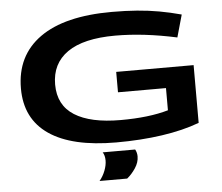

<svg xmlns="http://www.w3.org/2000/svg" viewBox="-60 -778 1224 1060"><g transform="rotate(-5 552.0 -248.0)"><path d="M61 -332Q61 -514 198 -612Q335 -710 597 -710Q674 -710 737.5 -705Q801 -700 859.5 -689.5Q918 -679 981 -662L946 -538Q854 -558 769 -568Q684 -578 605 -578Q429 -578 340 -516Q251 -454 251 -338Q251 -223 339.5 -167Q428 -111 595 -111Q752 -111 859 -142V-265H593V-378H1022V-58Q931 -24 813.5 -7Q696 10 560 10Q315 10 188 -77Q61 -164 61 -332ZM449 214Q469 190 480.5 160Q492 130 492 104Q492 76 480 58H660Q670 76 670 97Q670 130 649 161.5Q628 193 602 214Z"/></g></svg>

Font: Georama ExtraExtended SemiBold
Style: Regular
Weight: 600
Width: 8
Designer: Jean-Baptiste Levee
Foundry: Production Type
Version: Version 1.000